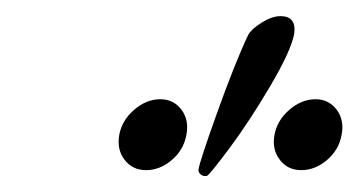

<svg xmlns="http://www.w3.org/2000/svg" viewBox="-20 -706 444 238"><path d="M371.1 -583Q387.7 -583 397.5 -569.8Q407.2 -556.6 403.3 -538.1Q399.9 -520 385.3 -507.6Q370.6 -495.1 353.5 -495.1Q336.4 -495.1 326.7 -508.1Q316.9 -521 320.3 -539.1Q323.7 -557.1 338.9 -570.1Q354 -583 371.1 -583ZM178.7 -583Q195.3 -583 205.1 -569.8Q214.8 -556.6 210.9 -538.1Q207.5 -520 192.9 -507.6Q178.2 -495.1 161.1 -495.1Q144 -495.1 134.3 -508.1Q124.5 -521 127.9 -539.1Q131.3 -557.1 146.5 -570.1Q161.6 -583 178.7 -583ZM327.6 -686Q347.7 -686 344.7 -664.1Q340.8 -643.1 315.2 -599.6Q289.6 -556.2 264.9 -522.9Q240.2 -489.7 236.3 -487.8H233.9Q231 -487.8 228.3 -490.2Q225.6 -492.7 226.1 -496.1Q227.5 -505.9 249.3 -566.7Q271 -627.4 287.6 -662.6Q291.5 -669.9 304.4 -678Q317.4 -686 327.6 -686Z"/></svg>

Font: Crimson
Style: Italic
Weight: 400
Italic angle: -11°
Version: Version 0.8